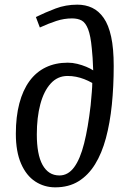

<svg xmlns="http://www.w3.org/2000/svg" viewBox="-20 -790 559 824"><path d="M134 -717Q175 -737 218.5 -753.5Q262 -770 312 -770Q347 -770 375.5 -756.5Q404 -743 425 -713Q446 -683 457 -632.5Q468 -582 468 -507Q468 -419 460 -340.5Q452 -262 434.5 -197Q417 -132 388 -85Q359 -38 317 -12Q275 14 217 14Q170 14 131.5 -11Q93 -36 70.5 -87.5Q48 -139 48 -216Q48 -289 63 -346Q78 -403 106.5 -442Q135 -481 176.5 -501Q218 -521 271 -521Q291 -521 311.5 -516Q332 -511 350 -503.5Q368 -496 380 -488Q379 -519 377.5 -541Q376 -563 374 -582Q369 -637 358 -665Q347 -693 330.5 -702Q314 -711 289 -711Q255 -711 221.5 -700Q188 -689 151 -672ZM235 -37Q272 -37 298 -72Q324 -107 341 -174.5Q358 -242 369 -338Q372 -370 374 -394.5Q376 -419 376 -434Q358 -444 341 -450.5Q324 -457 306.5 -460.5Q289 -464 270 -464Q227 -464 197.5 -431.5Q168 -399 153 -342.5Q138 -286 138 -213Q138 -171 144 -138Q150 -105 162.5 -82.5Q175 -60 193 -48.5Q211 -37 235 -37Z"/></svg>

Font: Literata 18pt
Style: Italic
Weight: 400
Italic angle: -2°
Designer: Latin by Veronika Burian and Jose Scaglione. Greek by Irene Vlachou. Cyrillic by Vera Evstafieva
Foundry: TypeTogether
Version: Version 3.103;gftools[0.9.29]